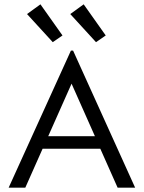

<svg xmlns="http://www.w3.org/2000/svg" viewBox="-20 -868 665 888"><path d="M524 0 444 -180H177L97 0H20L308 -634H318L605 0ZM311 -481 203 -238H419ZM224 -673 105 -803 167 -848 269 -704ZM424 -673 305 -803 367 -848 469 -704Z"/></svg>

Font: Inconsolata Expanded Thin
Style: Regular
Weight: 100
Width: 7
Monospace: yes
Designer: Raph Levien, Cyreal, Brenton Simpson
Foundry: Raph Levien, Cyreal, Google
Version: Version 3.100; ttfautohint (v1.8.4.7-5d5b)